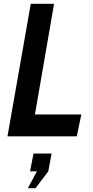

<svg xmlns="http://www.w3.org/2000/svg" viewBox="-20 -720 489 1014"><path d="M19.5 0 142.5 -700H265.5L164.5 -115.5H409.5L385.5 0ZM167.5 274H127L175 185H138.5L157 91H252.5L235 185Z"/></svg>

Font: Cabin Condensed
Style: Bold Italic
Weight: 700
Width: 3
Italic angle: -10°
Designer: Pablo Impallari
Foundry: Pablo Impallari. http://www.impallari.com Igino Marini. http://www.ikern.com
Version: Version 3.001; ttfautohint (v1.8.3)